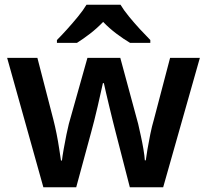

<svg xmlns="http://www.w3.org/2000/svg" viewBox="-20 -879 870 806"><path d="M465 -326Q460 -345 453 -373.5Q446 -402 438.5 -433Q431 -464 425 -490Q419 -516 416 -530H412Q409 -516 403 -490Q397 -464 390 -432.5Q383 -401 375.5 -372.5Q368 -344 363 -325L300 -93H162L10 -636H137L204 -377Q211 -350 217.5 -317.5Q224 -285 228.5 -254.5Q233 -224 236 -205H240Q242 -223 247.5 -254Q253 -285 259 -314.5Q265 -344 269 -359L347 -636H485L560 -359Q564 -341 570.5 -312Q577 -283 582 -253.5Q587 -224 588 -206H592Q594 -222 599 -252Q604 -282 611 -316Q618 -350 626 -377L694 -636H819L665 -93H525ZM486 -859Q499 -837 521.5 -809.5Q544 -782 568 -756Q592 -730 611 -711V-699H526Q499 -715 469 -737.5Q439 -760 413 -787Q387 -760 358.5 -738Q330 -716 303 -699H219V-711Q238 -730 261.5 -756Q285 -782 307.5 -809.5Q330 -837 343 -859Z"/></svg>

Font: Noto Sans Telugu UI SemiBold
Style: Regular
Weight: 600
Designer: Jelle Bosma - Monotype Design Team
Foundry: Monotype Imaging Inc.
Version: Version 2.005; ttfautohint (v1.8.4.7-5d5b)